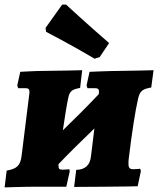

<svg xmlns="http://www.w3.org/2000/svg" viewBox="-34 -811 687 834"><path d="M377 -556 399 -563 440 -624C346 -705 253 -791 253 -791H236L164 -690L166 -673C166 -673 274 -617 377 -556ZM484 -503C442 -503 355 -499 355 -499L342 -440L346 -428H376C391 -428 396 -425 396 -412C396 -409 395 -406 395 -402C344 -348 292 -296 239 -245C248 -306 256 -357 263 -388C269 -414 278 -423 314 -429L323 -506C323 -506 206 -503 154 -503C122 -503 54 -499 54 -499L41 -440L45 -428H73C88 -428 94 -426 94 -411C94 -406 93 -401 92 -393L60 -136C55 -92 40 -78 -5 -70L-14 3C-14 3 72 0 125 0H254L269 -67L267 -76C267 -76 254 -74 237 -74C224 -74 220 -77 220 -93C220 -94 220 -96 220 -98C270 -150 323 -202 376 -253L361 -131C357 -94 336 -74 297 -73L288 1L429 0C495 0 564 -2 564 -2L578 -68L575 -78C573 -78 559 -76 546 -76C530 -76 524 -81 524 -100C524 -106 524 -112 525 -120C538 -229 554 -333 566 -383C574 -416 584 -424 623 -431L633 -506C633 -506 522 -503 484 -503Z"/></svg>

Font: Alegreya SC Black
Style: Italic
Weight: 900
Italic angle: -7°
Designer: Juan Pablo del Peral
Foundry: Huerta Tipografica
Version: Version 2.007;PS 002.007;hotconv 1.0.88;makeotf.lib2.5.64775